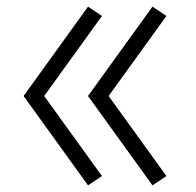

<svg xmlns="http://www.w3.org/2000/svg" viewBox="-20 -614 590 578"><path d="M439 -56 245 -325 439 -594 481 -566 307 -325 481 -84ZM245 -56 51 -325 245 -594 287 -566 113 -325 287 -84Z"/></svg>

Font: Lode Dark Term
Style: Regular
Weight: 400
Monospace: yes
Designer: Belleve Invis
Foundry: Belleve Invis
Version: Version 29.2.0